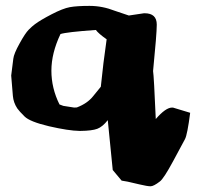

<svg xmlns="http://www.w3.org/2000/svg" viewBox="-20 -448 695 662"><path d="M520.5 -362.3Q520.5 -332 507.8 -203.1Q510.7 -185.5 517.1 -37.6Q551.3 -77.1 573.2 -77.1Q573.2 -77.1 573.7 -77.1H576.2L635.7 -59.1Q626 16.1 617.9 31.5Q609.9 46.9 577.1 107.4Q544.4 168 531.2 177.7Q509.8 194.3 499 194.3Q488.3 194.3 460.4 187.7Q432.6 181.2 428.2 180.2Q423.8 179.2 419.4 178.2Q410.6 176.3 399.4 174.8Q384.3 156.7 368.7 138.2Q360.4 52.2 351.6 -33.7Q333.5 -10.7 315.4 -3.9Q297.4 2.9 257.8 3.4H254.4Q216.8 2.9 148.9 -12.7Q83 -28.3 64.7 -46.4Q46.4 -64.5 39.6 -74.2Q26.4 -94.2 24.4 -117.2L18.6 -187.5L25.9 -245.6Q27.8 -262.7 47.4 -297.9Q66.9 -333.5 79.1 -345.7Q91.3 -357.9 100.6 -364.7Q119.6 -378.9 158.2 -398.9Q196.8 -418.9 220.7 -423.3Q244.6 -427.7 288.8 -427.7Q333 -427.7 376.5 -410.6L424.3 -394.5L476.6 -402.3H478.5Q520.5 -402.3 520.5 -363.3ZM347.7 -312.5Q319.8 -332 310.5 -344.7Q208.5 -337.4 188.5 -330.6Q157.2 -264.6 157.2 -204.3Q157.2 -144 185.1 -87.9L198.2 -83L235.8 -77.1L245.1 -77.6Q281.2 -91.3 301 -116.2Q320.8 -141.1 327.6 -148.9Q335.9 -231.4 347.7 -312.5Z"/></svg>

Font: Drukaatie burti
Style: Heavy
Weight: 800
Version: Version 0.14